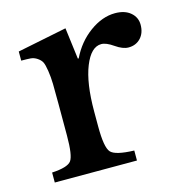

<svg xmlns="http://www.w3.org/2000/svg" viewBox="-82 -576 617 650"><g transform="rotate(-15 227.0 -250.5)"><path d="M223 -198V-145Q223 -72 238.5 -54.5Q254 -37 320 -35V0H32V-35Q87 -38 100 -55.5Q113 -73 113 -143V-254Q113 -299 112.5 -323.5Q112 -348 108.5 -370.5Q105 -393 100.5 -402Q96 -411 85 -418.5Q74 -426 62.5 -427Q51 -428 29 -428V-460L202 -495L216 -385H219Q244 -437 288 -469Q332 -501 377 -501Q411 -501 431 -484Q451 -467 451 -441Q451 -412 434.5 -394.5Q418 -377 392 -377Q372 -377 347 -394.5Q322 -412 305 -412Q269 -412 246 -354.5Q223 -297 223 -198Z"/></g></svg>

Font: Kolar Light
Style: Regular
Weight: 300
Designer: Ramakrishna Saiteja (Kannada); Shiva Nallaperumal (Latin)
Foundry: Indian Type Foundry
Version: Version 1.001;PS 1.0;hotconv 1.0.88;makeotf.lib2.5.647800